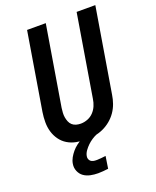

<svg xmlns="http://www.w3.org/2000/svg" viewBox="-172 -834 943 1158"><g transform="rotate(-20 300.0 -255.5)"><path d="M256 8Q224 8 193 2Q162 -4 136.5 -19.5Q111 -35 93.5 -59.5Q76 -84 67.5 -113Q59 -142 59 -174Q59 -206 64 -238L146 -735H266L181 -222Q179 -207 178 -191.5Q177 -176 179.5 -161.5Q182 -147 187.5 -133.5Q193 -120 203.5 -110.5Q214 -101 228.5 -97Q243 -93 258 -93Q280 -93 302 -101.5Q324 -110 340 -127Q356 -144 365 -165.5Q374 -187 377 -209L464 -735H584L494 -192Q490 -165 480.5 -138Q471 -111 454.5 -87Q438 -63 415 -44Q392 -25 365.5 -13Q339 -1 311.5 3.5Q284 8 257 8ZM254 224Q229 224 205 219Q181 214 162.5 201Q144 188 134.5 165.5Q125 143 129 119Q132 99 142 81Q152 63 165.5 47Q179 31 195.5 18.5Q212 6 230 -4L237 -8H328L326 0Q309 7 293 17.5Q277 28 263.5 41Q250 54 238.5 70Q227 86 224 103Q222 113 225 122Q228 131 235 136.5Q242 142 251 144Q260 146 270 146Q285 146 300.5 144.5Q316 143 331 141L319 219Q302 221 286 222.5Q270 224 254 224Z"/></g></svg>

Font: Iosevka SS04 Extended
Style: Bold Italic
Weight: 700
Width: 7
Italic angle: -9°
Monospace: yes
Designer: Belleve Invis
Foundry: Belleve Invis
Version: Version 19.0.0; ttfautohint (v1.8.4)